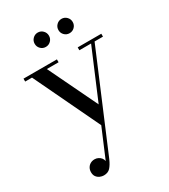

<svg xmlns="http://www.w3.org/2000/svg" viewBox="-219 -755 985 1120"><g transform="rotate(-30 273.0 -194.5)"><path d="M162.5 -440.5 330.5 -91.5 282 19.5 62.5 -440.5H16.5V-460H241.5V-440.5ZM540.5 -460V-440.5H484L214.5 198Q201 228.5 185.2 246Q169.5 263.5 141 263.5Q128.5 263.5 115.5 258Q102.5 252.5 93.5 240.8Q84.5 229 84.5 210Q84.5 193.5 91.8 181Q99 168.5 111.5 161.5Q124 154.5 140 154.5Q152.5 154.5 163.2 159.8Q174 165 181.8 174.2Q189.5 183.5 191.5 196L460.5 -440.5H381.5V-460ZM382.5 -555Q362.5 -555 348.5 -569Q334.5 -583 334.5 -603Q334.5 -623 348.5 -637.2Q362.5 -651.5 382.5 -651.5Q402.5 -651.5 416.5 -637.2Q430.5 -623 430.5 -603Q430.5 -583 416.5 -569Q402.5 -555 382.5 -555ZM222.5 -555Q202.5 -555 188.5 -569Q174.5 -583 174.5 -603Q174.5 -623 188.5 -637.2Q202.5 -651.5 222.5 -651.5Q242.5 -651.5 256.5 -637.2Q270.5 -623 270.5 -603Q270.5 -583 256.5 -569Q242.5 -555 222.5 -555Z"/></g></svg>

Font: Bodoni Moda SC 11pt
Style: Regular
Weight: 400
Version: Version 2.005